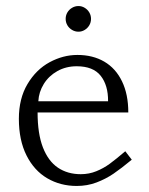

<svg xmlns="http://www.w3.org/2000/svg" viewBox="-20 -605 492 636"><path d="M42.5 -211.5Q42.5 -278.5 71 -326.5Q99.5 -374.5 144.2 -398.8Q189 -423 236.5 -423Q287.5 -423 325.5 -400.8Q363.5 -378.5 384.2 -335.5Q405 -292.5 405 -232.5H104.5Q104.5 -162 122.2 -116.5Q140 -71 172 -49.5Q204 -28 247.5 -28Q275 -28 299 -37.8Q323 -47.5 343.5 -62.5Q364 -77.5 395 -104L416.5 -76Q381.5 -47 355.8 -29.5Q330 -12 299.5 -0.5Q269 11 234 11Q180 11 136.5 -14.5Q93 -40 67.8 -90.2Q42.5 -140.5 42.5 -211.5ZM234 -385.5Q198.5 -385.5 170 -369.5Q141.5 -353.5 125 -326.8Q108.5 -300 107 -269.5H338Q338.5 -322.5 313.5 -354Q288.5 -385.5 234 -385.5ZM197.5 -542.5Q197.5 -554 203.2 -563.8Q209 -573.5 218.8 -579.2Q228.5 -585 240 -585Q251 -585 260.5 -579.2Q270 -573.5 275.8 -563.8Q281.5 -554 281.5 -542.5Q281.5 -531 275.8 -521.2Q270 -511.5 260.5 -505.8Q251 -500 240 -500Q228.5 -500 218.8 -505.8Q209 -511.5 203.2 -521.2Q197.5 -531 197.5 -542.5Z"/></svg>

Font: Didactic
Style: Regular
Weight: 400
Designer: Tyler Finck
Foundry: Etcetera Type Co
Version: Version 3.007;FEAKit 1.0